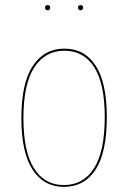

<svg xmlns="http://www.w3.org/2000/svg" viewBox="-20 -717 498 746"><path d="M395 -262Q395 -125 351.5 -58Q308 9 228 9Q150 9 106.5 -58Q63 -125 63 -258Q63 -394 107.5 -461Q152 -528 230 -528Q309 -528 352 -461.5Q395 -395 395 -262ZM71 -258Q71 -128 112 -63Q153 2 228 2Q304 2 345.5 -63.5Q387 -129 387 -262Q387 -392 346 -456Q305 -520 230 -520Q156 -520 113.5 -455.5Q71 -391 71 -258ZM175 -687Q175 -677 165 -677Q161 -677 158 -680Q155 -683 155 -687Q155 -697 165 -697Q175 -697 175 -687ZM303 -687Q303 -683 300 -680Q297 -677 293 -677Q289 -677 286 -680Q283 -683 283 -687Q283 -697 293 -697Q303 -697 303 -687Z"/></svg>

Font: Fira Sans Compressed Eight
Style: Regular
Weight: 100
Width: 1
Designer: bBox Type GmbH & Carrois Corporate GbR & Edenspiekermann AG
Foundry: bBox Type GmbH & Carrois Corporate GbR & Edenspiekermann AG
Version: Version 4.301